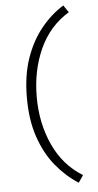

<svg xmlns="http://www.w3.org/2000/svg" viewBox="-62 -752 516 1010"><g transform="rotate(-5 196.5 -247.0)"><path d="M312 221Q246 179 193.5 115Q141 51 110 -39Q79 -129 79 -247Q79 -365 110 -454.5Q141 -544 193.5 -609Q246 -674 312 -715L338 -677Q235 -615 183 -501Q131 -387 131 -247Q131 -108 183.5 6.5Q236 121 338 183Z"/></g></svg>

Font: Red Hat Text Light
Style: Regular
Weight: 300
Designer: Pentagram, MCKL
Foundry: Pentagram, MCKL
Version: Version 1.023; ttfautohint (v1.8.3)